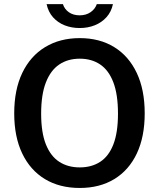

<svg xmlns="http://www.w3.org/2000/svg" viewBox="-20 -922 788 952"><path d="M375.5 10Q275.5 10 202.8 -34Q130 -78 90.2 -161Q50.5 -244 50.5 -360Q50.5 -477 90.5 -560.5Q130.5 -644 203.8 -688.5Q277 -733 375.5 -733Q474 -733 546.2 -688.5Q618.5 -644 658 -560.5Q697.5 -477 697.5 -360Q697.5 -244 658.5 -161.2Q619.5 -78.5 547 -34.2Q474.5 10 375.5 10ZM375.5 -92Q434.5 -92 477 -119.8Q519.5 -147.5 542.2 -206.2Q565 -265 565 -358.5Q565 -453.5 542 -513.8Q519 -574 476.5 -602.5Q434 -631 375.5 -631Q316.5 -631 273.8 -602.2Q231 -573.5 207.5 -513.2Q184 -453 184 -358.5Q184 -265 207.5 -206.2Q231 -147.5 273.8 -119.8Q316.5 -92 375.5 -92ZM540 -901.5Q532 -863.5 508.2 -837Q484.5 -810.5 450.2 -796.8Q416 -783 375 -783Q335.5 -783 301.2 -796.2Q267 -809.5 243.2 -836Q219.5 -862.5 211 -901.5H292Q299.5 -877 321.2 -861.5Q343 -846 375 -846Q406.5 -846 429 -861.5Q451.5 -877 460 -901.5Z"/></svg>

Font: Public Sans SemiBold
Style: Regular
Weight: 600
Designer: The Public Sans Project Authors: Dan O. Williams and USWDS (Libre Franklin designed by Pablo Impallari and Rodrigo Fuenz
Version: Version 1.007